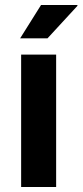

<svg xmlns="http://www.w3.org/2000/svg" viewBox="-20 -743 328 763"><path d="M60.1 -590.8 143.1 -723.1H287.1L288.1 -720.2L168.9 -590.8ZM64 0V-525.9H203.1V0Z"/></svg>

Font: Archivo
Style: Bold
Weight: 700
Designer: Hector Gatti
Foundry: Omnibus-Type
Version: Version 2.001